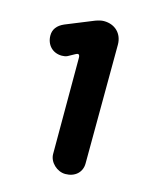

<svg xmlns="http://www.w3.org/2000/svg" viewBox="-104 -729 671 818"><g transform="rotate(15 232.0 -320.0)"><path d="M262 16C305 16 334 -11 334 -50L336 -574C336 -623 302 -656 253 -656C242 -656 230 -653 216 -648L93 -598C63 -585 48 -565 48 -538C48 -497 76 -467 117 -467C125 -467 134 -468 142 -472L171 -488C175 -490 179 -492 182 -492C187 -492 190 -487 190 -477V-53C190 -17 225 16 262 16Z"/></g></svg>

Font: Dongle
Style: Bold
Weight: 700
Designer: Yanghee Ryu
Foundry: Yanghee Ryu
Version: Version 2.000